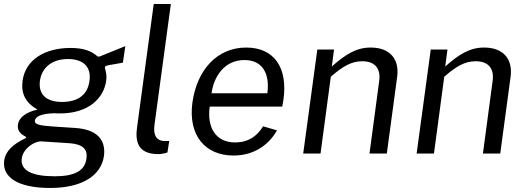

<svg xmlns="http://www.w3.org/2000/svg" viewBox="-28 -762 2610 953"><path d="M221 171C379 171 474 110 488 12C498 -66 456 -120 344 -127C298 -130 261 -132 236 -134C167 -139 143 -144 145 -164C148 -181 171 -198 242 -200C249 -199 262 -199 270 -199C411 -199 487 -274 499 -361C503 -389 497 -409 494 -419C491 -431 492 -435 514 -439C536 -443 551 -445 582 -451L594 -533C557 -518 511 -500 480 -487C472 -483 460 -478 455 -483C425 -509 387 -524 322 -524C194 -524 98 -465 84 -361C76 -299 97 -253 158 -218C98 -205 65 -176 61 -144C57 -117 71 -98 97 -85C104 -81 104 -77 95 -74C36 -46 -1 -11 -7 34C-19 117 60 171 221 171ZM280 -256C201 -256 162 -294 170 -360C179 -427 231 -469 309 -469C388 -469 426 -428 416 -360C407 -293 361 -256 280 -256ZM244 113C130 113 72 84 80 24C87 -25 143 -63 180 -60L319 -51C385 -46 408 -19 401 25C394 85 343 113 244 113Z M758 3C770 3 787 0 803 -5L812 -62H784C750 -65 731 -89 739 -144L820 -742H735L653 -135C642 -63 653 3 758 3Z M1013 -233H1373L1379 -268C1401 -425 1334 -526 1194 -526C1051 -526 950 -417 927 -253C905 -88 992 10 1131 10C1220 10 1299 -31 1347 -115L1278 -135C1247 -85 1204 -55 1139 -55C1039 -55 999 -134 1013 -233ZM1022 -299C1033 -382 1086 -464 1185 -464C1277 -464 1312 -394 1299 -299Z M1477 0H1563L1614 -381C1672 -432 1716 -458 1770 -458C1834 -458 1863 -421 1854 -359L1806 0H1892L1943 -378C1956 -467 1909 -526 1812 -526C1742 -526 1689 -494 1619 -432L1630 -516H1547Z M2040 0H2126L2177 -381C2235 -432 2279 -458 2333 -458C2397 -458 2426 -421 2417 -359L2369 0H2455L2506 -378C2519 -467 2472 -526 2375 -526C2305 -526 2252 -494 2182 -432L2193 -516H2110Z"/></svg>

Font: United Sans
Style: Italic
Weight: 400
Italic angle: -8°
Designer: Pablo Impallari, Rodrigo Fuenzalida (Modified by Dan O. Williams)
Version: Version 1.000;PS 001.000;hotconv 1.0.88;makeotf.lib2.5.64775